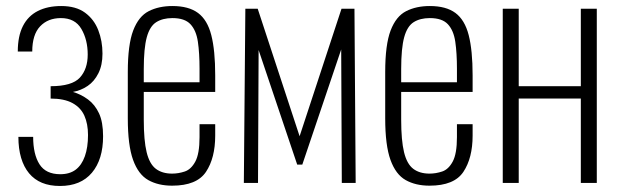

<svg xmlns="http://www.w3.org/2000/svg" viewBox="-20 -607 2057 637"><path d="M179 10Q145 10 119.5 -0.5Q94 -11 76.5 -32Q59 -53 50 -83.5Q41 -114 41 -153H90Q90 -95 111 -62Q132 -29 180 -29Q211 -29 231 -44Q251 -59 261.5 -88.5Q272 -118 272 -159Q272 -196 260 -223Q248 -250 220.5 -265Q193 -280 148 -280V-321Q219 -321 245 -349.5Q271 -378 271 -426Q271 -475 250 -511Q229 -547 182 -547Q139 -547 113 -519.5Q87 -492 87 -436H39Q39 -487 56 -520.5Q73 -554 105.5 -570.5Q138 -587 183 -587Q232 -587 262 -565Q292 -543 306 -507Q320 -471 320 -429Q320 -391 306.5 -364Q293 -337 271 -322Q249 -307 222 -302Q249 -294 272 -277Q295 -260 308.5 -231Q322 -202 322 -155Q322 -78 285 -34Q248 10 179 10Z M551 9Q505 9 472 -9.5Q439 -28 421.5 -76.5Q404 -125 404 -214V-368Q404 -459 422 -506Q440 -553 473.5 -570Q507 -587 552 -587Q606 -587 637 -564Q668 -541 681 -490.5Q694 -440 694 -357V-302H457V-210Q457 -141 466.5 -102Q476 -63 497 -47Q518 -31 551 -31Q572 -31 593 -38Q614 -45 628 -71Q642 -97 642 -152V-195H694V-157Q694 -83 663.5 -37Q633 9 551 9ZM457 -334H642V-379Q642 -431 636.5 -468.5Q631 -506 612 -526.5Q593 -547 552 -547Q520 -547 498.5 -533.5Q477 -520 467 -483.5Q457 -447 457 -378Z M789 0 794 -578H835L974 -155L1113 -578H1156L1160 0H1114L1112 -443L983 -61H966L838 -441L836 0Z M1405 9Q1359 9 1326 -9.5Q1293 -28 1275.5 -76.5Q1258 -125 1258 -214V-368Q1258 -459 1276 -506Q1294 -553 1327.5 -570Q1361 -587 1406 -587Q1460 -587 1491 -564Q1522 -541 1535 -490.5Q1548 -440 1548 -357V-302H1311V-210Q1311 -141 1320.5 -102Q1330 -63 1351 -47Q1372 -31 1405 -31Q1426 -31 1447 -38Q1468 -45 1482 -71Q1496 -97 1496 -152V-195H1548V-157Q1548 -83 1517.5 -37Q1487 9 1405 9ZM1311 -334H1496V-379Q1496 -431 1490.5 -468.5Q1485 -506 1466 -526.5Q1447 -547 1406 -547Q1374 -547 1352.5 -533.5Q1331 -520 1321 -483.5Q1311 -447 1311 -378Z M1648 0V-578H1701V-321H1907V-578H1960V0H1907V-280H1701V0Z"/></svg>

Font: Oswald ExtraLight
Style: Regular
Weight: 250
Designer: Vernon Adams
Foundry: Vernon Adams
Version: Version 4.103;gftools[0.9.33.dev8+g029e19f]